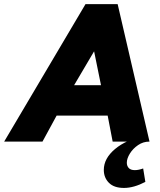

<svg xmlns="http://www.w3.org/2000/svg" viewBox="-65 -680 766 922"><path d="M653 0H476L452 -125H207L139 0H-45L345.5 -660H500ZM420 -271 387 -433H386.5L291 -271ZM530.5 222.5Q482.5 222.5 458 197.8Q433.5 173 433.5 136Q433.5 81 487.2 35.8Q541 -9.5 633.5 -29.5L652 0Q622.5 0 598 16.8Q573.5 33.5 558.8 57.2Q544 81 544 101.5Q544 116.5 553.2 126.8Q562.5 137 582.5 137Q600 137 622.5 129L633 193.5Q577.5 222.5 530.5 222.5Z"/></svg>

Font: Lucymar Sans ExtraBold
Style: Italic
Weight: 800
Italic angle: -10°
Foundry: The League of Moveable Type (original font) / Main changes by Cristiano Sobral with portions from Mirco Monsees
Version: Version 2.00;August 30, 2020;FontCreator 13.0.0.2681 64-bit